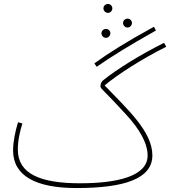

<svg xmlns="http://www.w3.org/2000/svg" viewBox="-20 -928 859 969"><path d="M525 -863C537 -863 547 -874 547 -886C547 -898 537 -908 525 -908C512 -908 502 -898 502 -886C502 -874 512 -863 525 -863ZM624 -789C636 -789 646 -800 646 -812C646 -824 636 -834 624 -834C611 -834 601 -824 601 -812C601 -800 611 -789 624 -789ZM468 -591C542 -642 631 -698 767 -774L757 -793C620 -718 529 -661 456 -608ZM515 -737C527 -737 537 -748 537 -760C537 -772 527 -782 515 -782C502 -782 492 -772 492 -760C492 -748 502 -737 515 -737ZM366 21C606 21 749 -25 749 -144C749 -266 619 -380 508 -497C568 -548 696 -631 819 -692L808 -712C681 -648 568 -577 502 -524C493 -516 487 -509 487 -491C487 -480 515 -462 620 -346C681 -279 725 -208 725 -143C725 -39 573 -3 384 -3C183 -3 70 -51 70 -173C70 -221 81 -266 93 -305L71 -311C58 -269 46 -214 46 -169C46 -39 163 21 366 21Z"/></svg>

Font: Noto Sans Arabic UI SmCn Th
Style: Regular
Weight: 100
Width: 4
Designer: Monotype Design Team, Nadine Chahine and Nizar Qandah
Foundry: Monotype Imaging Inc.
Version: Version 2.010